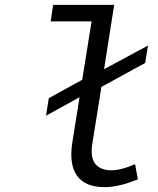

<svg xmlns="http://www.w3.org/2000/svg" viewBox="-20 -747 640 780"><path d="M403.8 13.2Q326.2 13.2 293 -33Q259.8 -79.1 273.9 -168.9L303.2 -352.1L167 -276.9L178.2 -348.1L314 -422.9L352.1 -660.2H186L195.8 -727.1H443.8L402.8 -465.8L581.1 -562L569.8 -491.2L392.1 -394L355 -163.1Q346.2 -108.4 366.9 -81.8Q387.7 -55.2 433.1 -55.2Q471.7 -55.2 528.8 -80.1L540 -18.1Q507.3 -6.3 493.7 -1.7Q480 2.9 454.3 8.1Q428.7 13.2 403.8 13.2Z"/></svg>

Font: Office Code Pro D Italic
Style: Regular
Weight: 400
Italic angle: -9°
Designer: Nathan Rutzky & Paul D. Hunt
Foundry: Adobe Systems Incorporated
Version: Version 1.004;PS 001.004;hotconv 1.0.70;makeotf.lib2.5.58329